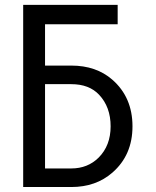

<svg xmlns="http://www.w3.org/2000/svg" viewBox="-20 -752 626 772"><path d="M161.1 -74.7H266.6Q332.5 -74.7 376.5 -118.2Q424.8 -166.5 424.8 -244.1Q424.8 -321.8 378.4 -371.1Q338.4 -413.6 266.6 -413.6H161.1ZM73.2 0V-732.4H453.1V-654.3H161.1V-488.3H266.6Q366.7 -488.3 431.6 -431.6Q512.7 -360.8 512.7 -244.1Q512.7 -128.4 432.1 -58.1Q365.7 0 266.6 0Z"/></svg>

Font: Consola Mono
Style: Book
Weight: 400
Monospace: yes
Designer: Wojciech Kalinowski "wmk69" (wmk69@o2.pl)
Foundry: Wojciech Kalinowski "wmk69" (wmk69@o2.pl)
Version: Version 2.1.0